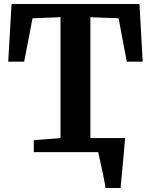

<svg xmlns="http://www.w3.org/2000/svg" viewBox="-20 -763 757 963"><path d="M371 -70.4H550.5V-42.4H371ZM508.8 180Q507.1 163.4 502.2 138.1Q497.4 112.9 491.4 85.8Q485.5 58.7 480.2 35.6Q475 12.6 472.5 0L433.2 -70.4H607.6Q606.2 -55.1 604 -29.6Q601.8 -4.2 599.1 26.1Q596.4 56.3 593.5 86.1Q590.5 116 588.3 140.9Q586.1 165.8 584.6 180ZM283.5 -70.4V-676.7L143.2 -671.4L101.2 -453.7H21.3L37.9 -743H679.5L695.7 -453.7H615.8L574.9 -671.4L433.4 -676.7V-70.4L568.3 -59.9V0H149.5V-59.9Z"/></svg>

Font: Merriweather Light
Style: Regular
Weight: 300
Designer: Eben Sorkin
Foundry: Eben Sorkin
Version: Version 2.100